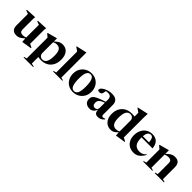

<svg xmlns="http://www.w3.org/2000/svg" viewBox="279 -2195 3866 3866"><g transform="rotate(45 2211.5 -262.0)"><path d="M219 -165Q219 -123 239.5 -103.5Q260 -84 303 -84Q325 -84 345.8 -89Q366.5 -94 385 -102.5V-463L314 -487.5V-506L537.5 -517.5L531 -467V-68Q537 -65 551 -58Q565 -51 580.5 -43Q596 -35 606.5 -29.5V-17L399 16.5H391.5L385.5 -76.5Q345 -39.5 317 -21Q289 -2.5 264.5 3.8Q240 10 209.5 10Q73.5 10 73.5 -142V-462.5L0 -487.5V-506L223 -517.5L219 -467.5Z M905.5 205.5V220.5H631V205.5L690.5 189.5V-403Q680.5 -412 666.8 -423.2Q653 -434.5 625.5 -459.5V-472L829.5 -527.5H836V-438.5Q889.5 -490 926.8 -507Q964 -524 1003 -524Q1097.5 -524 1149 -460.8Q1200.5 -397.5 1200.5 -286.5Q1200.5 -190.5 1164.2 -124Q1128 -57.5 1064.8 -22.8Q1001.5 12 920.5 12Q876.5 12 836 4V189.5ZM1048.5 -243Q1048.5 -347 1018.2 -393.5Q988 -440 922.5 -440Q873.5 -440 836 -415.5V-112.5Q836 -69 862 -43Q888 -17 929 -17Q986 -17 1017.2 -70.5Q1048.5 -124 1048.5 -243Z M1456.5 -31 1516 -15V0H1251V-15L1310.5 -31V-626.5Q1301 -633.5 1279.8 -648Q1258.5 -662.5 1229.5 -683V-695L1449.5 -744H1456.5Z M1822 12Q1747.5 12 1689.5 -22Q1631.5 -56 1598.2 -116.2Q1565 -176.5 1565 -255Q1565 -334.5 1600 -395Q1635 -455.5 1695.2 -489.8Q1755.5 -524 1831 -524Q1907 -524 1965 -490Q2023 -456 2055.8 -396Q2088.5 -336 2088.5 -257Q2088.5 -177.5 2052.8 -116.8Q2017 -56 1956.5 -22Q1896 12 1822 12ZM1826.5 -17.5Q1882.5 -17.5 1908.5 -73.2Q1934.5 -129 1934.5 -247Q1934.5 -370 1909.2 -432.2Q1884 -494.5 1827 -494.5Q1770.5 -494.5 1744.5 -438.8Q1718.5 -383 1718.5 -265Q1718.5 -142 1743.8 -79.8Q1769 -17.5 1826.5 -17.5Z M2671.5 -52.5Q2633.5 -13.5 2601.5 -0.8Q2569.5 12 2531 12Q2481.5 12 2459.8 -15Q2438 -42 2434 -98Q2418 -45 2383.2 -16.8Q2348.5 11.5 2301 11.5Q2232 11.5 2192.2 -23.2Q2152.5 -58 2152.5 -120Q2152.5 -150.5 2162.5 -174.8Q2172.5 -199 2201.5 -220.8Q2230.5 -242.5 2286.2 -266Q2342 -289.5 2433.5 -319V-387Q2433.5 -430.5 2410.5 -454.8Q2387.5 -479 2341 -479Q2308 -479 2283 -474Q2279 -440 2273.5 -418Q2268 -396 2260 -385.5Q2243 -363 2204 -363Q2157 -363 2157 -395Q2157 -417 2179 -439.5Q2201 -462 2237 -481.2Q2273 -500.5 2316.8 -512.2Q2360.5 -524 2404.5 -524Q2499.5 -524 2539.2 -483.5Q2579 -443 2579 -374.5V-96Q2579 -75 2589 -65.8Q2599 -56.5 2615.5 -56.5Q2643.5 -56.5 2671.5 -73.5ZM2295.5 -154.5Q2295.5 -112.5 2314.8 -93.2Q2334 -74 2363.5 -74Q2395 -74 2414.2 -93.2Q2433.5 -112.5 2433.5 -152V-293.5Q2375 -272 2345.5 -251.5Q2316 -231 2305.8 -207.8Q2295.5 -184.5 2295.5 -154.5Z M3274 -17 3066.5 16.5H3059L3053 -65V-70Q3007 -21 2972.8 -4.5Q2938.5 12 2901.5 12Q2836 12 2788.5 -18.2Q2741 -48.5 2715 -103.2Q2689 -158 2689 -231Q2689 -324.5 2726 -390Q2763 -455.5 2828 -489.8Q2893 -524 2977 -524Q3016 -524 3053 -518V-626.5Q3044 -633 3018.5 -650.5Q2993 -668 2971.5 -683V-695L3196 -744H3202.5L3198.5 -653.5V-68Q3204.5 -65 3218.5 -58Q3232.5 -51 3248 -43Q3263.5 -35 3274 -29.5ZM3053 -399.5Q3053 -443 3027.2 -469Q3001.5 -495 2960 -495Q2903.5 -495 2872 -443Q2840.5 -391 2840.5 -275.5Q2840.5 -166.5 2872 -119.2Q2903.5 -72 2968.5 -72Q2992 -72 3013 -77.8Q3034 -83.5 3053 -96Z M3564.5 -524Q3654 -524 3704.8 -471.2Q3755.5 -418.5 3762.5 -321H3449.5Q3449.5 -315.5 3449.5 -309.5Q3449.5 -190.5 3493 -139Q3536.5 -87.5 3619.5 -87.5Q3660.5 -87.5 3695.8 -102.5Q3731 -117.5 3762 -152.5L3772.5 -144Q3722 -56.5 3670.2 -22.2Q3618.5 12 3552 12Q3480.5 12 3425.8 -18Q3371 -48 3340 -105.8Q3309 -163.5 3309 -246Q3309 -320.5 3338.5 -384Q3368 -447.5 3424.8 -485.8Q3481.5 -524 3564.5 -524ZM3548 -493Q3507 -493 3482.2 -461Q3457.5 -429 3451.5 -357H3627Q3620 -432 3601 -462.5Q3582 -493 3548 -493Z M4146 -15 4203.5 -30V-341Q4203.5 -385 4182.2 -405.2Q4161 -425.5 4116.5 -425.5Q4091.5 -425.5 4067.5 -419.5Q4043.5 -413.5 4022 -404.5V-30L4079.5 -15V0H3817V-15L3876.5 -31V-403Q3868 -411 3852.8 -425Q3837.5 -439 3811.5 -459.5V-472L4015.5 -527.5H4022V-426Q4066.5 -467.5 4096.5 -488Q4126.5 -508.5 4152.2 -515.2Q4178 -522 4210 -522Q4349.5 -522 4349.5 -367V-31L4408.5 -15V0H4146Z"/></g></svg>

Font: Newsreader 72pt SemiBold
Style: Regular
Weight: 600
Designer: Hugues Gentile
Foundry: Production Type
Version: Version 1.003; ttfautohint (v1.8.3)